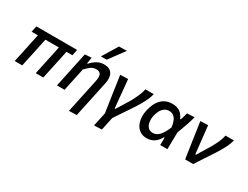

<svg xmlns="http://www.w3.org/2000/svg" viewBox="-82 -1466 3023 2338"><g transform="rotate(30 1429.0 -297.0)"><path d="M62.5 0Q74 -53.5 85.5 -106Q96.5 -158 109.5 -219L119.5 -267Q128.5 -310 136.5 -345.5Q144 -380.5 150.5 -412H62.5L80.5 -497H653.5L635.5 -412H552.5L506.5 -196Q496.5 -149.5 486 -100Q475.5 -50.5 464.5 0H358.5Q366 -36 376.5 -85.5Q387 -134.5 398 -186.5Q409 -237 420.5 -291.2Q432 -345.5 446 -412H256.5Q250 -380.5 243 -347.5Q235.5 -314 228.5 -279.5L214.5 -213.5Q202 -157.5 191 -105.8Q180 -54 168.5 0Z M938 195.5Q949 144 962 82.5Q975 21 989.5 -46Q1002 -106.5 1015.5 -168Q1028.5 -229.5 1041 -290Q1046.5 -315.5 1046.5 -336Q1046.5 -361 1038.5 -378.5Q1024 -410.5 974.5 -410.5Q932 -410.5 897.8 -385.5Q863.5 -360.5 832 -324L808.5 -213Q796 -155 785.5 -105Q775 -54.5 763.5 0H656.5Q668 -54.5 679 -106Q690 -157 702.5 -218L713 -268Q724 -318 736.5 -376.5Q748.5 -434.5 762 -497L854 -503L840 -416H850Q877 -450.5 924.5 -480Q972 -509.5 1029.5 -509.5Q1109.5 -509.5 1141.5 -457.5Q1161 -425 1161 -378Q1161 -350 1154 -316.5Q1143 -265.5 1133.8 -222.2Q1124.5 -179 1117 -142L1100 -62Q1085.5 6 1072.2 67.5Q1059 129 1046 192ZM943 -573Q976 -627.5 1009 -681Q1041.5 -734.5 1074 -788L1184.5 -790.5Q1144 -735 1104 -681.5Q1064 -627.5 1024.5 -574Z M1291 195.5Q1301.5 148 1311.8 100.5Q1322 53 1332.5 3Q1325 -45.5 1318 -94Q1311 -142 1304 -189L1291 -276Q1283 -331 1275 -387Q1266.5 -442.5 1258.5 -497L1368 -501Q1374 -438.5 1381.5 -365Q1388.5 -291 1394.5 -223.5L1406 -108H1416Q1445 -155 1473 -201Q1501 -247 1529.5 -293Q1558.5 -345.5 1580.5 -395.8Q1602.5 -446 1613.5 -497H1731Q1716 -437 1684 -375.5Q1652 -314 1617.5 -261Q1573 -194 1528 -126.5Q1482.5 -58.5 1438 8.5Q1427.5 57.5 1418.2 101.5Q1409 145.5 1399 192Z M1923.5 11.5Q1868 11.5 1829.8 -12.8Q1791.5 -37 1770.5 -78.2Q1749.5 -119.5 1745 -171Q1743.5 -185.5 1743.5 -200Q1743.5 -237 1752 -276Q1766.5 -345 1796.2 -397.5Q1826 -450 1873.8 -479.8Q1921.5 -509.5 1990 -509.5Q2051 -509.5 2094 -481.2Q2137 -453 2159 -396H2169Q2179 -425.5 2186 -450.2Q2193 -475 2198.5 -497L2302 -502Q2285 -436.5 2261.2 -367.5Q2237.5 -298.5 2213.5 -238.5Q2211.5 -118.5 2209.5 0H2108.5Q2109 -26.5 2109.5 -53Q2109.5 -79.5 2110 -104.5H2102Q2066 -43 2021.8 -15.8Q1977.5 11.5 1923.5 11.5ZM1955 -81.5Q2004.5 -81.5 2043.8 -122.5Q2083 -163.5 2121 -254Q2109.5 -341.5 2078 -378.2Q2046.5 -415 1999 -415Q1959 -415 1931 -394.2Q1903 -373.5 1885.5 -339.8Q1868 -306 1860 -267.5Q1853.5 -238.5 1853.5 -212Q1853.5 -194 1856.5 -177Q1863 -134.5 1887.2 -108Q1911.5 -81.5 1955 -81.5Z M2459 0Q2452 -46 2444.8 -94.8Q2437.5 -143.5 2431 -188L2418 -276.5Q2410 -331.5 2402 -387Q2393.5 -442.5 2385.5 -497L2493 -501Q2500 -436.5 2509 -356Q2517.5 -275.5 2525.5 -201.5L2535 -116H2545L2655.5 -296.5Q2686.5 -351 2708 -398.5Q2729.5 -446 2740 -497H2858Q2842.5 -436.5 2811.5 -378Q2780.5 -319.5 2744.5 -263.5Q2701 -197 2657.5 -130.8Q2614 -64.5 2571.5 0Z"/></g></svg>

Font: Heraclito Medium
Style: Italic
Weight: 500
Italic angle: -12°
Designer: Kostas Bartsokas (font) & Cristiano Sobral (main changes)
Foundry: Kostas Bartsokas (font) & Cristiano Sobral (main changes)
Version: Version 1.00;July 8, 2020;FontCreator 13.0.0.2655 64-bit